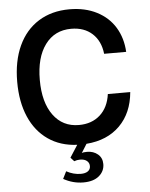

<svg xmlns="http://www.w3.org/2000/svg" viewBox="-62 -777 818 1050"><g transform="rotate(-5 347.5 -252.0)"><path d="M388 14 358 62Q367 58 387 58Q422 58 446 78Q470 98 470 132Q470 171 439.5 197Q409 223 353 223Q296 223 244 194L264 154Q303 175 343 175Q368 175 382 165Q396 155 396 137Q396 119 382.5 108Q369 97 345 97Q328 97 313 103L294 82L337 15Q245 11 178 -35.5Q111 -82 75.5 -164Q40 -246 40 -356Q40 -470 78.5 -553.5Q117 -637 189 -682Q261 -727 359 -727Q444 -727 508.5 -694Q573 -661 608.5 -602.5Q644 -544 648 -468H527Q519 -539 474.5 -579.5Q430 -620 359 -620Q268 -620 216 -549.5Q164 -479 164 -356Q164 -233 215.5 -162.5Q267 -92 356 -92Q427 -92 472.5 -133Q518 -174 528 -247H651Q641 -133 572 -64Q503 5 388 14Z"/></g></svg>

Font: CST
Style: Medium
Weight: 500
Version: Version 1.00